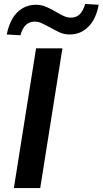

<svg xmlns="http://www.w3.org/2000/svg" viewBox="-20 -949 518 969"><path d="M50 0 162 -705H295L183 0ZM83 -771 14 -775Q24 -824 44 -857Q64 -890 94 -907.5Q124 -925 161 -925Q190 -925 215.5 -913.5Q241 -902 263 -889Q283 -877 301 -868.5Q319 -860 337 -860Q366 -860 383 -877.5Q400 -895 410 -929L478 -925Q465 -853 426 -814Q387 -775 332 -775Q302 -775 277.5 -787Q253 -799 230 -812Q210 -822 192.5 -831Q175 -840 156 -840Q128 -840 110.5 -823Q93 -806 83 -771Z"/></svg>

Font: Nunito Sans 9pt
Style: Bold Italic
Weight: 700
Italic angle: -9°
Version: Version 3.101;gftools[0.9.27]